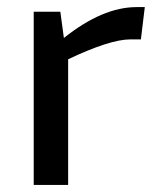

<svg xmlns="http://www.w3.org/2000/svg" viewBox="-20 -521 444 541"><path d="M388 -501 377 -410H347Q290 -410 172 -354V0H75V-488H150L160 -414Q269 -501 365 -501Z"/></svg>

Font: Exo 2.0 Medium
Style: Regular
Weight: 500
Designer: Natanael Gama
Version: Version 1.001;PS 001.001;hotconv 1.0.70;makeotf.lib2.5.58329